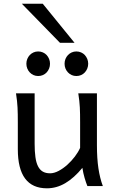

<svg xmlns="http://www.w3.org/2000/svg" viewBox="-20 -999 619 1031"><path d="M449.2 0Q445.8 -8.3 441.9 -19.5Q438 -30.8 434.3 -43.5Q430.7 -56.2 427.5 -70.1Q424.3 -84 422.4 -97.7Q377.9 -43.5 330.8 -15.6Q283.7 12.2 231.9 12.2Q75.7 12.2 75.7 -197.8V-341.8Q75.7 -365.2 75.4 -384.3Q75.2 -403.3 74.2 -421.1Q73.2 -439 71.3 -457.5Q69.3 -476.1 65.9 -498H166V-227.1Q166 -185.5 170.2 -155.5Q174.3 -125.5 184.1 -106.2Q193.8 -86.9 209.7 -77.6Q225.6 -68.4 249 -68.4Q270.5 -68.4 294.9 -81.3Q319.3 -94.2 341.6 -114.3Q363.8 -134.3 382.1 -158.4Q400.4 -182.6 410.2 -205.1V-341.8Q410.2 -365.7 409.9 -385Q409.7 -404.3 408.7 -421.9Q407.7 -439.5 405.8 -457.5Q403.8 -475.6 400.4 -498H500.5V-219.7Q500.5 -148.4 508.5 -95Q516.6 -41.5 532.2 0ZM121.6 -656.7Q121.6 -670.4 126.5 -682.4Q131.3 -694.3 139.9 -703.4Q148.4 -712.4 159.9 -717.5Q171.4 -722.7 185.1 -722.7Q198.7 -722.7 210.4 -717.5Q222.2 -712.4 230.5 -703.4Q238.8 -694.3 243.7 -682.4Q248.5 -670.4 248.5 -656.7Q248.5 -643.1 243.7 -631.1Q238.8 -619.1 230.5 -610.1Q222.2 -601.1 210.4 -595.9Q198.7 -590.8 185.1 -590.8Q171.4 -590.8 159.9 -595.9Q148.4 -601.1 139.9 -610.1Q131.3 -619.1 126.5 -631.1Q121.6 -643.1 121.6 -656.7ZM326.7 -656.7Q326.7 -670.4 331.5 -682.4Q336.4 -694.3 345 -703.4Q353.5 -712.4 365 -717.5Q376.5 -722.7 390.1 -722.7Q403.8 -722.7 415.5 -717.5Q427.2 -712.4 435.5 -703.4Q443.8 -694.3 448.7 -682.4Q453.6 -670.4 453.6 -656.7Q453.6 -643.1 448.7 -631.1Q443.8 -619.1 435.5 -610.1Q427.2 -601.1 415.5 -595.9Q403.8 -590.8 390.1 -590.8Q376.5 -590.8 365 -595.9Q353.5 -601.1 345 -610.1Q336.4 -619.1 331.5 -631.1Q326.7 -643.1 326.7 -656.7ZM209.5 -979 380.4 -769H302.2L97.2 -979Z"/></svg>

Font: Andika Afr
Style: Regular
Weight: 400
Designer: Victor Gaultney, Annie Olsen, Julie Remington, Don Collingsworth, Eric Hays, Becca Hirsbrunner
Foundry: SIL International
Version: Version 5.000